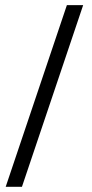

<svg xmlns="http://www.w3.org/2000/svg" viewBox="-20 -702 356 743"><path d="M301.8 -682.1 64.9 21H2L238.8 -682.1Z"/></svg>

Font: Linux Libertine O
Style: Bold
Weight: 700
Designer: Philipp H. Poll
Foundry: Philipp H. Poll
Version: Version 5.0.0